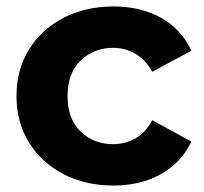

<svg xmlns="http://www.w3.org/2000/svg" viewBox="-20 -566 632 594"><path d="M331 8Q244 8 176 -27.5Q108 -63 69.5 -125.5Q31 -188 31 -269Q31 -350 69.5 -412.5Q108 -475 176 -510.5Q244 -546 331 -546Q416 -546 479 -510.5Q542 -475 572 -409L451 -344Q430 -382 398.5 -400Q367 -418 330 -418Q270 -418 229.5 -378.5Q189 -339 189 -269Q189 -198 229.5 -159Q270 -120 330 -120Q367 -120 398.5 -137.5Q430 -155 451 -194L572 -128Q542 -64 479 -28Q416 8 331 8Z"/></svg>

Font: Montserrat
Style: Bold
Weight: 700
Designer: Julieta Ulanovsky
Foundry: Julieta Ulanovsky
Version: Version 9.000; ttfautohint (v1.8.4.7-5d5b)